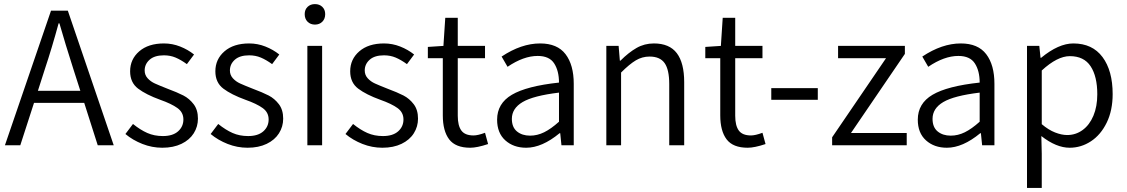

<svg xmlns="http://www.w3.org/2000/svg" viewBox="-20 -709 5499 937"><path d="M391 -207H146L79 0H4L229 -657H311L535 0H457ZM372 -266 338 -372Q298 -497 270 -595H266Q233 -474 199 -372L165 -266Z M592 -55 629 -104Q665 -75 699 -60Q733 -45 775 -45Q823 -45 849 -68Q875 -91 875 -126Q875 -161 845.5 -182Q816 -203 762 -222Q693 -247 654 -276.5Q615 -306 615 -361Q615 -420 659.5 -458.5Q704 -497 780 -497Q821 -497 859 -482Q897 -467 927 -443L892 -396Q863 -417 837 -428Q811 -439 780 -439Q734 -439 710 -417.5Q686 -396 686 -365Q686 -343 700.5 -327Q715 -311 736 -301.5Q757 -292 795 -277Q846 -258 875 -243Q904 -228 925 -200.5Q946 -173 946 -130Q946 -91 925.5 -58.5Q905 -26 865.5 -7Q826 12 772 12Q722 12 675 -6.5Q628 -25 592 -55Z M1008 -55 1045 -104Q1081 -75 1115 -60Q1149 -45 1191 -45Q1239 -45 1265 -68Q1291 -91 1291 -126Q1291 -161 1261.5 -182Q1232 -203 1178 -222Q1109 -247 1070 -276.5Q1031 -306 1031 -361Q1031 -420 1075.5 -458.5Q1120 -497 1196 -497Q1237 -497 1275 -482Q1313 -467 1343 -443L1308 -396Q1279 -417 1253 -428Q1227 -439 1196 -439Q1150 -439 1126 -417.5Q1102 -396 1102 -365Q1102 -343 1116.5 -327Q1131 -311 1152 -301.5Q1173 -292 1211 -277Q1262 -258 1291 -243Q1320 -228 1341 -200.5Q1362 -173 1362 -130Q1362 -91 1341.5 -58.5Q1321 -26 1281.5 -7Q1242 12 1188 12Q1138 12 1091 -6.5Q1044 -25 1008 -55Z M1480 -485H1552V0H1480ZM1467 -640Q1467 -662 1481 -675.5Q1495 -689 1517 -689Q1539 -689 1553 -675.5Q1567 -662 1567 -640Q1567 -617 1553 -603Q1539 -589 1517 -589Q1495 -589 1481 -603Q1467 -617 1467 -640Z M1666 -55 1703 -104Q1739 -75 1773 -60Q1807 -45 1849 -45Q1897 -45 1923 -68Q1949 -91 1949 -126Q1949 -161 1919.5 -182Q1890 -203 1836 -222Q1767 -247 1728 -276.5Q1689 -306 1689 -361Q1689 -420 1733.5 -458.5Q1778 -497 1854 -497Q1895 -497 1933 -482Q1971 -467 2001 -443L1966 -396Q1937 -417 1911 -428Q1885 -439 1854 -439Q1808 -439 1784 -417.5Q1760 -396 1760 -365Q1760 -343 1774.5 -327Q1789 -311 1810 -301.5Q1831 -292 1869 -277Q1920 -258 1949 -243Q1978 -228 1999 -200.5Q2020 -173 2020 -130Q2020 -91 1999.5 -58.5Q1979 -26 1939.5 -7Q1900 12 1846 12Q1796 12 1749 -6.5Q1702 -25 1666 -55Z M2141 -146V-425H2068V-480L2144 -485L2153 -622H2214V-485H2347V-425H2214V-144Q2214 -96 2231.5 -72Q2249 -48 2291 -48Q2312 -48 2347 -61L2362 -6Q2308 12 2275 12Q2203 12 2172 -29Q2141 -70 2141 -146Z M2406 -125Q2406 -204 2478 -246.5Q2550 -289 2708 -306Q2708 -363 2684.5 -399.5Q2661 -436 2604 -436Q2535 -436 2457 -383L2428 -433Q2524 -497 2616 -497Q2700 -497 2740 -444.5Q2780 -392 2780 -300V0H2720L2714 -59H2711Q2625 12 2548 12Q2486 12 2446 -24Q2406 -60 2406 -125ZM2708 -115V-257Q2583 -242 2530.5 -211Q2478 -180 2478 -129Q2478 -88 2503 -67.5Q2528 -47 2567 -47Q2602 -47 2635.5 -63.5Q2669 -80 2708 -115Z M2939 -485H2999L3005 -413H3008Q3048 -453 3086.5 -475Q3125 -497 3171 -497Q3247 -497 3283 -449.5Q3319 -402 3319 -308V0H3246V-299Q3246 -369 3223.5 -401Q3201 -433 3150 -433Q3114 -433 3083 -414.5Q3052 -396 3011 -355V0H2939Z M3495 -146V-425H3422V-480L3498 -485L3507 -622H3568V-485H3701V-425H3568V-144Q3568 -96 3585.5 -72Q3603 -48 3645 -48Q3666 -48 3701 -61L3716 -6Q3662 12 3629 12Q3557 12 3526 -29Q3495 -70 3495 -146Z M3744 -279H3971V-222H3744Z M4041 -39 4304 -425H4070V-485H4396V-446L4133 -60H4405V0H4041Z M4459 -125Q4459 -204 4531 -246.5Q4603 -289 4761 -306Q4761 -363 4737.5 -399.5Q4714 -436 4657 -436Q4588 -436 4510 -383L4481 -433Q4577 -497 4669 -497Q4753 -497 4793 -444.5Q4833 -392 4833 -300V0H4773L4767 -59H4764Q4678 12 4601 12Q4539 12 4499 -24Q4459 -60 4459 -125ZM4761 -115V-257Q4636 -242 4583.5 -211Q4531 -180 4531 -129Q4531 -88 4556 -67.5Q4581 -47 4620 -47Q4655 -47 4688.5 -63.5Q4722 -80 4761 -115Z M4992 -485H5052L5058 -427H5061Q5146 -497 5218 -497Q5311 -497 5360.5 -430.5Q5410 -364 5410 -250Q5410 -170 5381 -110.5Q5352 -51 5304 -19.5Q5256 12 5200 12Q5135 12 5062 -45L5064 41V208H4992ZM5335 -249Q5335 -336 5302.5 -385.5Q5270 -435 5201 -435Q5140 -435 5064 -365V-103Q5097 -75 5129 -62.5Q5161 -50 5188 -50Q5230 -50 5263.5 -74.5Q5297 -99 5316 -144Q5335 -189 5335 -249Z"/></svg>

Font: Assistant-zap
Style: zap
Weight: 400
Designer: Hebrew By Ben Nathan, Latin by Paul Hunt
Version: Version 2.001